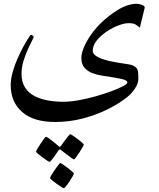

<svg xmlns="http://www.w3.org/2000/svg" viewBox="-20 -476 840 1015"><path d="M745.1 -435.5 719.2 -329.6Q707.5 -340.3 695.8 -346.9Q684.1 -353.5 661.1 -353.5Q636.2 -353.5 603.8 -340.8Q571.3 -328.1 540.8 -307.1Q510.3 -286.1 490.2 -260.3Q470.2 -234.4 470.2 -207.5Q470.2 -193.8 483.9 -183.1Q497.6 -172.4 518.6 -165Q539.6 -157.7 561.3 -152.8Q583 -147.9 598.6 -145.5Q636.2 -139.6 662.4 -135.5Q688.5 -131.3 701.7 -116.2Q708.5 -107.9 710 -93.3Q711.4 -78.6 711.4 -58.6Q711.4 -35.6 694.1 -9Q676.8 17.6 651.4 38.1Q608.4 72.3 548.3 102.1Q488.3 131.8 417.5 150.4Q346.7 168.9 271 168.9Q157.2 168.9 96.9 116Q36.6 63 36.6 -25.9Q36.6 -58.1 46.9 -94.7Q57.1 -131.3 72.5 -166.3Q87.9 -201.2 103.5 -229.5Q119.1 -257.8 130.4 -274.9Q141.6 -292 142.6 -292Q147.5 -292 153.1 -287.8Q158.7 -283.7 158.2 -280.8Q158.2 -277.3 148.4 -259Q138.7 -240.7 126 -212.4Q113.3 -184.1 103.5 -151.4Q93.8 -118.7 93.8 -86.9Q93.8 -41.5 113 -12.5Q132.3 16.6 164.3 32.7Q196.3 48.8 235.4 55.4Q274.4 62 314 62Q351.6 62 397 53.7Q442.4 45.4 487.3 32.7Q532.2 20 569.8 5.9Q607.4 -8.3 630.4 -20.5Q653.3 -32.7 653.3 -39.6Q653.3 -51.3 625.7 -57.9Q598.1 -64.5 519.5 -76.2Q496.1 -79.6 470.7 -88.6Q445.3 -97.7 427.7 -116.7Q410.2 -135.7 410.2 -169.4Q410.2 -193.8 423.3 -225.3Q436.5 -256.8 459 -289.3Q481.4 -321.8 508.8 -349.6Q551.8 -392.6 604 -424.3Q656.2 -456.1 704.1 -456.1Q714.4 -456.1 729.7 -450.4Q745.1 -444.8 745.1 -435.5ZM370.6 441.4Q370.6 444.3 363.8 456.3Q356.9 468.3 347.4 482.9Q337.9 497.6 329.1 508.3Q320.3 519 316.9 519Q314.9 519 303.7 512Q292.5 504.9 278.8 495.1Q265.1 485.4 254.9 476.8Q244.6 468.3 244.6 465.3Q244.6 462.4 251.7 450Q258.8 437.5 268.8 422.9Q278.8 408.2 287.4 397.2Q295.9 386.2 298.8 386.2Q301.8 386.2 313.2 393.8Q324.7 401.4 337.9 411.6Q351.1 421.9 360.8 430.4Q370.6 439 370.6 441.4ZM422.9 288.1Q422.9 291 416 303.2Q409.2 315.4 399.7 330.1Q390.1 344.7 381.8 355.7Q373.5 366.7 370.6 366.7Q368.7 366.7 358.4 359.4Q348.1 352.1 335.2 342.3Q322.3 332.5 312.5 325Q302.7 317.4 302.2 316.9Q298.3 314 295.9 314Q293.5 314 290.5 317.4Q290 318.4 283.4 327.9Q276.9 337.4 268.3 349.6Q259.8 361.8 252.2 370.8Q244.6 379.9 241.7 379.9Q239.7 379.9 228.5 372.6Q217.3 365.2 203.9 355.2Q190.4 345.2 180.4 336.7Q170.4 328.1 170.4 325.7Q170.4 322.8 177.7 310.3Q185.1 297.9 194.8 283.2Q204.6 268.6 212.6 257.8Q220.7 247.1 222.7 247.1Q226.6 247.1 236.8 254.2Q247.1 261.2 258.8 270.8Q270.5 280.3 279.3 287.6Q288.1 294.9 289.1 295.9Q293.5 300.3 295.4 300.3Q298.8 300.3 302.7 294.4Q303.2 293.5 310.1 284.2Q316.9 274.9 325.7 262.9Q334.5 251 341.8 242.2Q349.1 233.4 351.1 233.4Q354 233.4 365.2 241Q376.5 248.5 389.9 258.5Q403.3 268.6 413.1 277.3Q422.9 286.1 422.9 288.1Z"/></svg>

Font: Scheherazade New Medium
Style: Regular
Weight: 500
Designer: SIL International
Foundry: SIL International
Version: Version 4.000